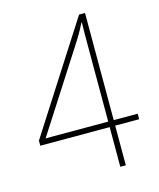

<svg xmlns="http://www.w3.org/2000/svg" viewBox="-109 -796 726 874"><g transform="rotate(-15 254.5 -359.0)"><path d="M349 0H375V-187H488V-213H375V-718H347L22 -211V-187H349ZM54 -213 293 -585C315 -619 331 -646 348 -680H350C349 -639 349 -619 349 -556V-213Z"/></g></svg>

Font: Noto Sans Malayalam SemiCondensed Thin
Style: Regular
Weight: 100
Width: 4
Designer: Jelle Bosma - Monotype Design Team
Foundry: Monotype Imaging Inc.
Version: Version 2.104